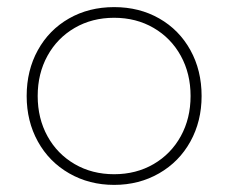

<svg xmlns="http://www.w3.org/2000/svg" viewBox="-20 -510 642 540"><path d="M55 -240Q55 -312 86.5 -369Q118 -426 174 -458Q230 -490 301 -490Q372 -490 428 -458Q484 -426 515.5 -369Q547 -312 547 -240Q547 -169 515.5 -112Q484 -55 427.5 -22.5Q371 10 301 10Q231 10 174.5 -22.5Q118 -55 86.5 -112Q55 -169 55 -240ZM516 -240Q516 -303 488.5 -353Q461 -403 412 -431.5Q363 -460 301 -460Q239 -460 190 -431.5Q141 -403 113.5 -353Q86 -303 86 -240Q86 -177 113.5 -127Q141 -77 190 -48.5Q239 -20 301 -20Q363 -20 412 -48.5Q461 -77 488.5 -127Q516 -177 516 -240Z"/></svg>

Font: LINE Seed Sans TH App Thin
Style: Regular
Weight: 250
Designer: Dalton Maag Ltd | Thai characters by Cadson Demak Co.,Ltd.
Foundry: Dalton Maag Ltd
Version: Version 1.003